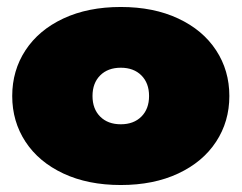

<svg xmlns="http://www.w3.org/2000/svg" viewBox="-20 -515 692 550"><path d="M15 -240Q15 -313 53 -371Q91 -429 161.5 -462Q232 -495 326 -495Q420 -495 490.5 -462Q561 -429 599 -371Q637 -313 637 -240Q637 -167 599 -109Q561 -51 490.5 -18Q420 15 326 15Q232 15 161.5 -18Q91 -51 53 -109Q15 -167 15 -240ZM407 -240Q407 -277 385 -299Q363 -321 326 -321Q289 -321 267 -299Q245 -277 245 -240Q245 -203 267 -181Q289 -159 326 -159Q363 -159 385 -181Q407 -203 407 -240Z"/></svg>

Font: Prompt Black
Style: Regular
Weight: 900
Designer: Katatrad Team
Foundry: CadsonDemak
Version: Version 1.001